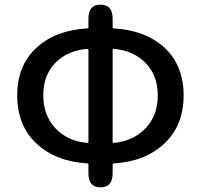

<svg xmlns="http://www.w3.org/2000/svg" viewBox="-20 -781 863 825"><path d="M412 24Q360 24 360 -36V-73Q360 -79 354 -79Q220 -87 137 -164Q54 -241 54 -371Q54 -501 138 -577Q219 -651 354 -659Q360 -659 360 -665V-701Q360 -761 412 -761Q464 -761 464 -701V-665Q464 -659 470 -659Q604 -651 686 -577Q769 -500 769 -371Q769 -242 686.5 -164.5Q604 -87 470 -79Q464 -79 464 -73V-36Q464 24 412 24ZM355 -167Q360 -167 360 -172V-566Q360 -571 355 -571Q270 -564 218 -511Q166 -458 166 -371.5Q166 -285 218.5 -229.5Q271 -174 355 -167ZM464 -172Q464 -167 469 -167Q553 -175 605.5 -230Q658 -285 658 -371Q658 -457 605.5 -510.5Q553 -564 469 -571Q464 -571 464 -566Z"/></svg>

Font: Resource Han Rounded TW Medium
Style: Regular
Weight: 500
Designer: Cyano Hao (round all glyphs); Ryoko NISHIZUKA 西塚涼子 (kana, bopomofo & ideographs); Paul D. Hunt (Latin, Greek & Cyrillic)
Foundry: Cyano Hao
Version: 0.990